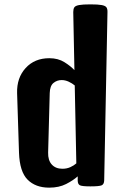

<svg xmlns="http://www.w3.org/2000/svg" viewBox="-20 -862 576 888"><path d="M207.5 5.9Q144.5 5.9 107.7 -31Q70.8 -67.9 67.9 -156.2L59.1 -431.2Q57.1 -502 98.6 -547.4Q140.1 -592.8 208 -592.8Q249 -592.8 278.3 -574.2Q307.6 -555.7 324.2 -537.6L318.8 -806.2Q318.8 -820.3 323.7 -827.9Q328.6 -835.4 345.7 -838.6Q362.8 -841.8 397.9 -841.8Q433.6 -841.8 450.4 -838.6Q467.3 -835.4 472.4 -827.9Q477.5 -820.3 477.1 -806.2L461.9 -27.8Q461.4 -9.8 450.2 -4.9Q439 0 397.9 0Q360.4 0 349.9 -4.9Q339.4 -9.8 339.4 -27.8V-46.4Q318.8 -27.8 285.9 -11Q252.9 5.9 207.5 5.9ZM202.6 -156.2Q201.7 -120.6 219.5 -101.1Q237.3 -81.5 268.6 -81.5Q289.1 -81.5 305.7 -89.1Q322.3 -96.7 333 -106.4L325.7 -466.8Q314 -476.6 297.9 -484.1Q281.7 -491.7 265.1 -491.7Q243.7 -491.7 227.3 -478.3Q210.9 -464.8 210 -431.2Z"/></svg>

Font: Denk One
Style: Regular
Weight: 400
Designer: Irina Smirnova, Eben Sorkin
Foundry: Sorkin Type Co.f
Version: Version 1.004; ttfautohint (v1.8.4.7-5d5b);gftools[0.9.23]